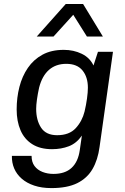

<svg xmlns="http://www.w3.org/2000/svg" viewBox="-20 -776 640 982"><path d="M242.8 186Q193.2 186 155.1 173.2Q117 160.5 91.1 137.9Q65.2 115.2 52.6 85.6Q40 56 40.8 21.2H141.5Q141.5 52.8 156.5 73Q171.5 93.2 197.4 103.4Q223.2 113.5 253.5 113.5Q312.8 113.5 346.1 82.6Q379.5 51.8 388 -8L398.8 -82.5Q371.5 -43.2 332.4 -28.1Q293.2 -13 246.2 -13Q185 -13 144.6 -38.8Q104.2 -64.5 84.8 -110.2Q65.2 -156 65.2 -216.2Q65.2 -276.2 79.2 -331.1Q93.2 -386 122.5 -428.8Q151.8 -471.5 197.1 -496.2Q242.5 -521 306 -521Q356.8 -521 398.1 -500.9Q439.5 -480.8 458.2 -441L481 -511H557.8L489.2 -24.5Q480.5 41.5 453.2 88.5Q426 135.5 375 160.8Q324 186 242.8 186ZM272.2 -84.5Q334 -84.5 367.1 -120.2Q400.2 -156 412.5 -205.5Q420.5 -239.2 425 -272.1Q429.5 -305 429.5 -327.5Q429.5 -381.8 402 -415.6Q374.5 -449.5 319 -449.5Q266 -449.5 230.8 -418.9Q195.5 -388.2 180 -327.8Q173 -296 169 -267.2Q165 -238.5 165 -219.2Q165 -161.2 190.2 -122.9Q215.5 -84.5 272.2 -84.5ZM168 -589.2 316.2 -755.5H405L506.2 -589.2H424.5L329.2 -741H391.5L253.8 -589.2Z"/></svg>

Font: Chivo Mono Medium
Style: Italic
Weight: 500
Italic angle: -8.05°
Monospace: yes
Designer: Hector Gatti
Foundry: Omnibus-Type
Version: Version 1.008